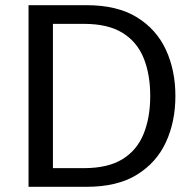

<svg xmlns="http://www.w3.org/2000/svg" viewBox="-20 -720 745 740"><path d="M90 0V-700H314Q432 -700 507.5 -653.5Q583 -607 619.5 -528Q656 -449 656 -350Q656 -251 619.5 -172Q583 -93 507.5 -46.5Q432 0 314 0ZM304 -628H184V-72H304Q396 -72 452 -106.5Q508 -141 533.5 -204Q559 -267 559 -350Q559 -434 533.5 -496.5Q508 -559 452 -593.5Q396 -628 304 -628Z"/></svg>

Font: Hedvig Letters Sans
Style: Regular
Weight: 400
Designer: Alexander Örn & Tor Weibull
Foundry: Kanon Foundry
Version: Version 1.000; ttfautohint (v1.8.4.7-5d5b)